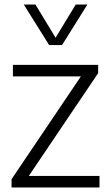

<svg xmlns="http://www.w3.org/2000/svg" viewBox="-20 -828 488 848"><path d="M31 0V-36.5L348 -506.5V-490.5H37V-541.5H413.5V-505L96.5 -35V-51H419.5V0ZM197 -629 85 -808H136.5L233 -649H218L314.5 -808H366L254 -629Z"/></svg>

Font: Encode Sans Condensed Thin Light
Style: Regular
Weight: 300
Version: Version 3.002